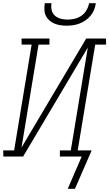

<svg xmlns="http://www.w3.org/2000/svg" viewBox="-36 -975 681 1196"><path d="M379 -815Q359 -815 339.5 -818Q320 -821 302.5 -828.5Q285 -836 271 -848.5Q257 -861 249 -878Q241 -895 240.5 -915Q240 -935 243 -955H285Q281 -933 286 -912Q291 -891 306 -877.5Q321 -864 342 -858.5Q363 -853 385 -853Q407 -853 430 -858.5Q453 -864 472 -877.5Q491 -891 503 -912Q515 -933 519 -955H561Q558 -935 550.5 -915Q543 -895 529 -878Q515 -861 497 -848.5Q479 -836 459.5 -828.5Q440 -821 419.5 -818Q399 -815 379 -815ZM386 201 473 0H337V-38H405L511 -679L108 0H-15L-16 -38H52L161 -697H99L98 -735H272V-697H204L98 -56L501 -735H624L625 -697H557L448 -38H535L431 201Z"/></svg>

Font: Iosevka Etoile Extralight
Style: Italic
Weight: 200
Italic angle: -9°
Designer: Belleve Invis
Foundry: Belleve Invis
Version: Version 22.1.2; ttfautohint (v1.8.4)